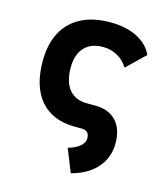

<svg xmlns="http://www.w3.org/2000/svg" viewBox="-113 -614 812 937"><g transform="rotate(15 293.0 -146.0)"><path d="M332 234.4 285.6 118.2Q324.2 106.9 345.2 89.1Q366.2 71.3 366.2 49.3Q366.2 10.7 329.1 9.8H293.9Q181.2 9.8 119.6 -59.8Q58.1 -129.4 58.1 -259.8Q58.1 -344.2 89.6 -404.1Q121.1 -463.9 181.6 -495.6Q242.2 -527.3 329.1 -527.3Q407.7 -527.3 463.9 -499.3Q520 -471.2 543.9 -419.9L452.1 -331.5Q432.1 -365.2 398.4 -383.5Q364.7 -401.9 325.2 -401.9Q285.2 -401.9 256.8 -386Q228.5 -370.1 213.4 -339.4Q198.2 -308.6 198.2 -264.6Q198.2 -191.9 230 -153.8Q261.7 -115.7 320.3 -115.7H364.3Q431.6 -114.7 468.5 -74.7Q505.4 -34.7 505.4 37.1Q505.4 109.4 460 161.1Q414.6 212.9 332 234.4Z"/></g></svg>

Font: Cascadia Mono PL
Style: Regular
Weight: 400
Monospace: yes
Designer: Aaron Bell
Foundry: Saja Typeworks
Version: Version 2102.003